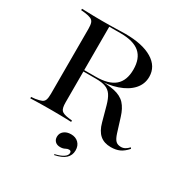

<svg xmlns="http://www.w3.org/2000/svg" viewBox="-177 -712 1018 1060"><g transform="rotate(30 332.0 -182.5)"><path d="M129 -145.2V-492.7Q129 -517.7 124.2 -531Q119.4 -544.4 106 -550.4Q92.7 -556.5 67.7 -559.7L42.7 -562.1V-571Q58.1 -571 77 -570.2Q96 -569.4 118.5 -569Q141.1 -568.5 166.9 -568.5H175Q205.6 -568.5 233.9 -569Q262.1 -569.4 284.3 -570.2Q306.5 -571 318.5 -571Q429 -571 490.7 -533.9Q552.4 -496.8 552.4 -430.6Q552.4 -384.7 521.4 -350Q490.3 -315.3 433.9 -296Q377.4 -276.6 302.4 -276.6H178.2V-283.9H296Q377.4 -283.9 416.9 -317.7Q456.5 -351.6 456.5 -421.8Q456.5 -492.7 416.9 -526.6Q377.4 -560.5 295.2 -560.5H222.6V-145.2ZM561.3 11.3Q518.5 11.3 491.9 -11.7Q465.3 -34.7 452.4 -83.1L426.6 -177.4Q416.1 -215.3 402 -236.3Q387.9 -257.3 364.5 -266.1Q341.1 -275 303.2 -275H191.9V-280.6H295.2Q373.4 -280.6 418.1 -271Q462.9 -261.3 487.5 -234.7Q512.1 -208.1 526.6 -160.5L554 -72.6Q563.7 -41.9 575.8 -29.8Q587.9 -17.7 609.7 -17.7Q623.4 -17.7 635.1 -24.2Q646.8 -30.6 658.9 -43.5L663.7 -36.3Q640.3 -9.7 616.9 0.8Q593.5 11.3 561.3 11.3ZM166.1 -2.4Q141.1 -2.4 118.5 -2Q96 -1.6 77 -1.2Q58.1 -0.8 42.7 0V-8.9L67.7 -11.3Q92.7 -15.3 106 -21Q119.4 -26.6 124.2 -39.9Q129 -53.2 129 -78.2V-145.2H222.6V-78.2Q222.6 -41.1 233.9 -28.6Q245.2 -16.1 281.5 -11.3L303.2 -8.9V0Q288.7 -0.8 270.6 -1.2Q252.4 -1.6 231 -2Q209.7 -2.4 184.7 -2.4H176.6ZM312.9 205.6 312.1 200Q347.6 191.9 365.7 179.4Q383.9 166.9 383.9 151.6Q383.9 137.9 370.2 137.9Q359.7 137.9 348.4 144.4Q337.1 150.8 319.4 150.8Q299.2 150.8 287.5 139.5Q275.8 128.2 275.8 109.7Q275.8 87.1 293.1 73Q310.5 58.9 337.9 58.9Q366.9 58.9 385.1 76.6Q403.2 94.4 403.2 124.2Q403.2 155.6 381.5 175.8Q359.7 196 312.9 205.6Z"/></g></svg>

Font: Playfair 144pt SemiExpanded Medium
Style: Regular
Weight: 500
Width: 6
Designer: Claus Eggers Sørensen
Foundry: Claus Eggers Sørensen
Version: Version 2.203